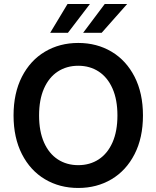

<svg xmlns="http://www.w3.org/2000/svg" viewBox="-20 -932 784 962"><path d="M372.1 9.8Q278.8 9.8 205.3 -33.9Q131.8 -77.6 89.8 -159.9Q47.9 -242.2 47.9 -353.5Q47.9 -465.3 89.8 -547.4Q131.8 -629.4 205.3 -673.1Q278.8 -716.8 372.1 -716.8Q465.3 -716.8 538.8 -673.1Q612.3 -629.4 654.3 -547.4Q696.3 -465.3 696.3 -353.5Q696.3 -241.7 654.3 -159.7Q612.3 -77.6 538.8 -33.9Q465.3 9.8 372.1 9.8ZM372.1 -602.5Q314 -602.5 269.5 -573.5Q225.1 -544.4 200.4 -488.5Q175.8 -432.6 175.8 -353.5Q175.8 -274.4 200.4 -218.5Q225.1 -162.6 269.5 -133.5Q314 -104.5 372.1 -104.5Q430.2 -104.5 474.6 -133.5Q519 -162.6 543.7 -218.5Q568.4 -274.4 568.4 -353.5Q568.4 -432.6 543.7 -488.5Q519 -544.4 474.6 -573.5Q430.2 -602.5 372.1 -602.5ZM504.9 -912.1H617.2L489.3 -767.6H396.5ZM318.4 -912.1H430.7L320.3 -767.6H231.4Z"/></svg>

Font: Pretendard SemiBold
Style: Regular
Weight: 600
Designer: Base glyphs from Inter by Rasmus Andersson; Hangeul glyphs from Noto Sans CJK(Source Han Sans) by Jang Soo-young and Kan
Foundry: Kil Hyung-jin
Version: Version 1.309